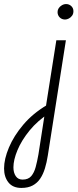

<svg xmlns="http://www.w3.org/2000/svg" viewBox="-96 -708 385 944"><path d="M9 216Q-33 216 -54.5 189Q-76 162 -76 120Q-76 74 -52 17Q-28 -40 18.5 -95Q65 -150 134 -191L148 -153Q89 -115 49.5 -66.5Q10 -18 -10 30Q-30 78 -30 115Q-30 141 -18.5 158Q-7 175 15 175Q43 175 57.5 158Q72 141 79.5 113Q87 85 93 51L125 -155L128 -174L181 -510H228L139 57Q134 90 125 119.5Q116 149 101.5 170.5Q87 192 64.5 204Q42 216 9 216ZM224 -612Q208 -612 197.5 -622.5Q187 -633 187 -649Q187 -659 192.5 -667.5Q198 -676 208 -682Q218 -688 229 -688Q244 -688 254.5 -678Q265 -668 265 -653Q265 -640 258.5 -631Q252 -622 242.5 -617Q233 -612 224 -612Z"/></svg>

Font: MuseoModerno ExtraLight
Style: Italic
Weight: 250
Italic angle: -9°
Designer: Pablo Cosgaya, Héctor Gatti, Marcela Romero, and the Authors of The MuseoModerno Project.
Foundry: Omnibus-Type Team
Version: Version 1.003